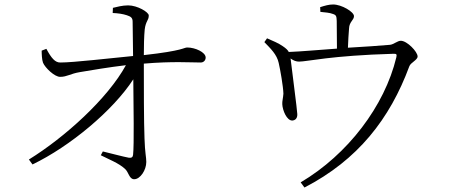

<svg xmlns="http://www.w3.org/2000/svg" viewBox="-20 -788 2040 857"><path d="M249 -445C279 -445 294 -459 336 -466C389 -475 466 -488 542 -497C460 -347 269 -175 109 -76L125 -54C292 -134 485 -295 575 -434C576 -315 579 -141 574 -97C573 -87 567 -82 555 -84C528 -89 477 -103 439 -112L430 -95C463 -78 510 -60 537 -35C555 -20 556 12 579 12C606 12 633 -29 633 -65C633 -87 627 -105 625 -170C622 -243 622 -409 622 -504C752 -515 830 -509 876 -509C889 -509 898 -519 898 -531C898 -555 851 -576 816 -576C799 -576 802 -562 622 -542C622 -580 623 -628 626 -657C631 -696 644 -696 644 -719C644 -734 593 -764 552 -764C526 -764 501 -757 484 -753L483 -730C506 -729 528 -726 546 -720C564 -714 572 -709 572 -691L574 -538C469 -528 308 -509 250 -509C226 -508 209 -529 187 -570L166 -562C166 -547 167 -521 172 -508C181 -486 224 -444 249 -445Z M1285 -250C1298 -251 1308 -260 1307 -279C1307 -294 1281 -490 1277 -527C1291 -517 1302 -513 1315 -513C1351 -513 1456 -540 1737 -548C1750 -548 1752 -546 1749 -532C1697 -315 1532 -98 1322 26L1339 49C1577 -74 1720 -257 1807 -492C1813 -509 1844 -520 1844 -536C1844 -557 1797 -606 1769 -606C1754 -606 1738 -590 1721 -588C1679 -584 1600 -579 1533 -575C1534 -603 1536 -639 1538 -661C1539 -691 1560 -698 1560 -716C1560 -735 1505 -768 1467 -768C1448 -768 1431 -763 1409 -756L1410 -735C1430 -733 1453 -731 1465 -726C1481 -721 1482 -716 1483 -695L1484 -571C1411 -566 1324 -558 1269 -556C1265 -564 1257 -572 1242 -582C1222 -596 1199 -605 1172 -617L1160 -600C1187 -572 1216 -545 1224 -507C1231 -477 1244 -403 1245 -370C1244 -353 1239 -335 1240 -323C1241 -296 1260 -249 1285 -250Z"/></svg>

Font: Source Han Serif CN Light
Style: Regular
Weight: 300
Designer: Ryoko NISHIZUKA 西塚涼子 (kana & ideographs); Frank Grießhammer (Latin, Greek & Cyrillic); Wenlong ZHANG 张文龙 (bopomofo); San
Foundry: Adobe
Version: Version 2.003;hotconv 1.1.1;makeotfexe 2.6.0